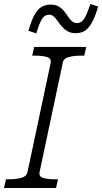

<svg xmlns="http://www.w3.org/2000/svg" viewBox="-40 -946 514 966"><path d="M98 -79 215 -630Q219 -652 196.5 -659Q174 -666 137 -666H122L132 -710H394L384 -666H368Q332 -666 306 -659Q280 -652 276 -631L159 -80Q155 -58 177 -51Q199 -44 237 -44H252L242 0H-20L-10 -44H5Q41 -44 67 -51Q93 -58 98 -79ZM341 -779Q317 -779 300.5 -788.5Q284 -798 272 -812Q260 -826 250.5 -839.5Q241 -853 231 -862.5Q221 -872 206 -872Q184 -872 170.5 -849.5Q157 -827 143 -778L103 -791Q117 -840 132 -868.5Q147 -897 167 -910Q187 -923 215 -923Q239 -923 255 -913.5Q271 -904 282 -890.5Q293 -877 302 -863Q311 -849 322 -839.5Q333 -830 347 -830Q363 -830 374 -840.5Q385 -851 394.5 -872.5Q404 -894 415 -926L454 -913Q439 -863 423 -833.5Q407 -804 387.5 -791.5Q368 -779 341 -779Z"/></svg>

Font: Roboto Serif 20pt ExtraLight
Style: Italic
Weight: 250
Italic angle: -10°
Version: Version 1.007